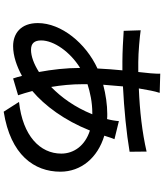

<svg xmlns="http://www.w3.org/2000/svg" viewBox="56 -893 888 1040"><g transform="rotate(90 500.0 -373.0)"><path d="M436 -403C480 -417 533 -429 593 -429H599C560 -333 508 -262 451 -206C442 -259 436 -317 436 -379ZM250 -97C215 -97 199 -115 199 -152C199 -221 261 -309 348 -363C348 -287 357 -210 370 -140C326 -112 284 -97 250 -97ZM636 -573C635 -556 630 -527 625 -509C616 -510 607 -510 597 -510C548 -510 492 -502 439 -488C442 -525 445 -561 448 -595C570 -601 702 -614 802 -631L801 -723C696 -699 583 -686 459 -681C463 -705 467 -728 471 -747C474 -761 478 -779 483 -794L379 -797C380 -783 378 -762 377 -745L370 -678C352 -678 334 -678 316 -678C265 -678 178 -686 144 -691L147 -599C189 -596 266 -592 313 -592C328 -592 344 -592 361 -592C357 -549 353 -503 351 -457C214 -394 105 -261 105 -134C105 -42 161 0 230 0C283 0 340 -20 391 -48C395 -31 400 -15 405 0L496 -27C488 -51 480 -77 473 -104C553 -172 632 -278 687 -416C769 -390 812 -329 812 -261C812 -146 716 -52 532 -32L585 51C820 14 910 -115 910 -256C910 -368 835 -458 715 -494C721 -512 728 -536 734 -549Z"/></g></svg>

Font: Source Han Sans KR Medium
Style: Regular
Weight: 500
Designer: Ryoko NISHIZUKA (kana & ideographs); Paul D. Hunt (Latin, Greek & Cyrillic); Wenlong ZHANG (bopomofo); Sandoll Communica
Foundry: Adobe Systems Incorporated
Version: Version 1.001;PS 1.001;hotconv 1.0.78;makeotf.lib2.5.61930